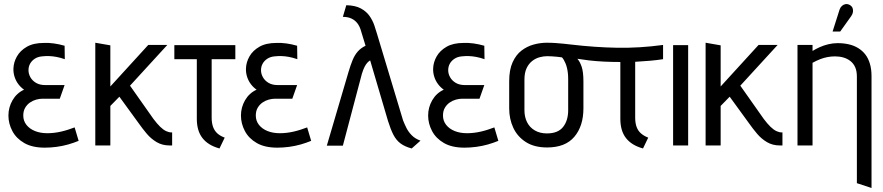

<svg xmlns="http://www.w3.org/2000/svg" viewBox="-20 -725 4402 957"><path d="M303 -430 302 -497Q274 -505 248.5 -508.5Q223 -512 199 -511Q147 -511 114 -492Q81 -473 64.5 -444Q48 -415 47 -384Q46 -363 52.5 -342.5Q59 -322 71.5 -305.5Q84 -289 100 -278Q63 -261 42.5 -225.5Q22 -190 22 -149Q22 -109 41.5 -72Q61 -35 101 -12Q141 11 203 11Q232 11 262 7Q292 3 320 -5Q348 -13 372 -23L352 -90Q336 -84 319 -78.5Q302 -73 284.5 -69Q267 -65 249.5 -63Q232 -61 216 -61Q181 -61 154 -72Q127 -83 111.5 -103Q96 -123 96 -149Q96 -172 105.5 -188Q115 -204 129.5 -214Q144 -224 160.5 -228.5Q177 -233 192 -233H278L302 -301H205Q178 -301 159.5 -312Q141 -323 131.5 -340Q122 -357 122 -375Q122 -393 130 -407.5Q138 -422 153 -432Q168 -442 189 -444Q207 -446 224 -445.5Q241 -445 260.5 -441.5Q280 -438 303 -430Z M745 -132 628 -298 814 -501H719L530 -294V-499L455 -512V0H530V-197L575 -243L671 -111Q690 -84 711.5 -58.5Q733 -33 761 -16.5Q789 0 825 0H838V-65H834Q822 -65 808 -71.5Q794 -78 778.5 -93Q763 -108 745 -132Z M1035 -138V-430H1153V-500H849V-430H961V-133Q961 -103 968 -79Q975 -55 989 -37Q1003 -19 1024 -6Q1045 7 1074 15L1100 -39Q1078 -47 1063.5 -60Q1049 -73 1042 -92.5Q1035 -112 1035 -138Z M1462 -430 1461 -497Q1433 -505 1407.5 -508.5Q1382 -512 1358 -511Q1306 -511 1273 -492Q1240 -473 1223.5 -444Q1207 -415 1206 -384Q1205 -363 1211.5 -342.5Q1218 -322 1230.5 -305.5Q1243 -289 1259 -278Q1222 -261 1201.5 -225.5Q1181 -190 1181 -149Q1181 -109 1200.5 -72Q1220 -35 1260 -12Q1300 11 1362 11Q1391 11 1421 7Q1451 3 1479 -5Q1507 -13 1531 -23L1511 -90Q1495 -84 1478 -78.5Q1461 -73 1443.5 -69Q1426 -65 1408.5 -63Q1391 -61 1375 -61Q1340 -61 1313 -72Q1286 -83 1270.5 -103Q1255 -123 1255 -149Q1255 -172 1264.5 -188Q1274 -204 1288.5 -214Q1303 -224 1319.5 -228.5Q1336 -233 1351 -233H1437L1461 -301H1364Q1337 -301 1318.5 -312Q1300 -323 1290.5 -340Q1281 -357 1281 -375Q1281 -393 1289 -407.5Q1297 -422 1312 -432Q1327 -442 1348 -444Q1366 -446 1383 -445.5Q1400 -445 1419.5 -441.5Q1439 -438 1462 -430Z M1989 -125 1859 -557Q1854 -575 1845.5 -599.5Q1837 -624 1821.5 -646Q1806 -668 1778.5 -683Q1751 -698 1706 -699L1689 -641Q1714 -641 1732 -632.5Q1750 -624 1762 -608Q1774 -592 1780 -569L1802 -497Q1779 -486 1763.5 -468.5Q1748 -451 1737.5 -425.5Q1727 -400 1717 -366L1609 1H1689L1784 -358Q1791 -380 1797.5 -392.5Q1804 -405 1811 -412.5Q1818 -420 1825 -424L1914 -122Q1927 -80 1941 -53Q1955 -26 1976.5 -10Q1998 6 2032 15L2076 -24Q2050 -33 2033 -50Q2016 -67 2006 -87Q1996 -107 1989 -125Z M2395 -430 2394 -497Q2366 -505 2340.5 -508.5Q2315 -512 2291 -511Q2239 -511 2206 -492Q2173 -473 2156.5 -444Q2140 -415 2139 -384Q2138 -363 2144.5 -342.5Q2151 -322 2163.5 -305.5Q2176 -289 2192 -278Q2155 -261 2134.5 -225.5Q2114 -190 2114 -149Q2114 -109 2133.5 -72Q2153 -35 2193 -12Q2233 11 2295 11Q2324 11 2354 7Q2384 3 2412 -5Q2440 -13 2464 -23L2444 -90Q2428 -84 2411 -78.5Q2394 -73 2376.5 -69Q2359 -65 2341.5 -63Q2324 -61 2308 -61Q2273 -61 2246 -72Q2219 -83 2203.5 -103Q2188 -123 2188 -149Q2188 -172 2197.5 -188Q2207 -204 2221.5 -214Q2236 -224 2252.5 -228.5Q2269 -233 2284 -233H2370L2394 -301H2297Q2270 -301 2251.5 -312Q2233 -323 2223.5 -340Q2214 -357 2214 -375Q2214 -393 2222 -407.5Q2230 -422 2245 -432Q2260 -442 2281 -444Q2299 -446 2316 -445.5Q2333 -445 2352.5 -441.5Q2372 -438 2395 -430Z M3146 -417V-138Q3146 -112 3153 -92.5Q3160 -73 3175 -60Q3190 -47 3211 -39L3185 15Q3156 7 3135 -6Q3114 -19 3100 -37Q3086 -55 3079 -79Q3072 -103 3072 -133V-416Q3029 -416 2989 -418Q2949 -420 2915.5 -424Q2882 -428 2858 -432Q2871 -417 2879.5 -391.5Q2888 -366 2888 -319V-185Q2888 -97 2843 -43.5Q2798 10 2707 10Q2643 10 2601 -17Q2559 -44 2538.5 -88Q2518 -132 2518 -185V-320Q2518 -377 2535 -414.5Q2552 -452 2579.5 -473Q2607 -494 2640 -503Q2673 -512 2705 -512Q2728 -512 2749.5 -510.5Q2771 -509 2790.5 -507Q2810 -505 2826 -503Q2886 -496 2943 -492Q3000 -488 3056 -487Q3112 -486 3169 -489.5Q3226 -493 3285 -501V-430Q3253 -425 3217.5 -422Q3182 -419 3146 -417ZM2781 -439Q2770 -441 2757.5 -442Q2745 -443 2732.5 -444Q2720 -445 2708 -445Q2689 -445 2669 -439.5Q2649 -434 2632 -420.5Q2615 -407 2604.5 -384.5Q2594 -362 2594 -328V-176Q2594 -142 2607 -116Q2620 -90 2645.5 -75Q2671 -60 2706 -60Q2761 -60 2786.5 -92Q2812 -124 2812 -176V-330Q2812 -347 2810.5 -360.5Q2809 -374 2806 -386.5Q2803 -399 2799 -408.5Q2795 -418 2790.5 -426Q2786 -434 2781 -439Z M3335 0H3410V-500H3335Z M3787 -132 3670 -298 3856 -501H3761L3572 -294V-499L3497 -512V0H3572V-197L3617 -243L3713 -111Q3732 -84 3753.5 -58.5Q3775 -33 3803 -16.5Q3831 0 3867 0H3880V-65H3876Q3864 -65 3850 -71.5Q3836 -78 3820.5 -93Q3805 -108 3787 -132Z M4251 -343V188L4324 212V-346Q4324 -380 4316 -407Q4308 -434 4293.5 -453Q4279 -472 4258 -485Q4237 -498 4211 -504Q4185 -510 4155 -510Q4132 -510 4109 -504.5Q4086 -499 4066 -490Q4046 -481 4030 -471V-501H3955V0H4030V-412Q4050 -423 4068 -430Q4086 -437 4104.5 -440.5Q4123 -444 4142 -444Q4164 -444 4183.5 -438.5Q4203 -433 4218.5 -421Q4234 -409 4242.5 -390Q4251 -371 4251 -343ZM4223 -645Q4230 -655 4231.5 -665.5Q4233 -676 4229.5 -685Q4226 -694 4216 -700Q4205 -706 4195 -704.5Q4185 -703 4177 -696Q4169 -689 4165 -678L4130 -568H4168Z"/></svg>

Font: Advent Pro Medium
Style: Regular
Weight: 500
Designer: VivaRado, Andreas Kalpakidis
Foundry: VivaRado, Andreas Kalpakidis
Version: Version 3.000